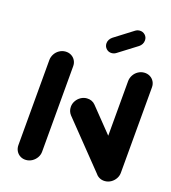

<svg xmlns="http://www.w3.org/2000/svg" viewBox="-105 -781 770 866"><g transform="rotate(15 280.0 -348.0)"><path d="M96.3 0Q81.1 0 69.1 -7.4Q57 -14.8 50.7 -27.6Q44.4 -40.4 45.6 -55.6L81.1 -463Q82.6 -478.1 91.1 -490.9Q99.6 -503.7 113 -511.1Q126.3 -518.5 141.5 -518.5Q156.7 -518.5 168.9 -511.1Q181.1 -503.7 187.4 -490.9Q193.7 -478.1 192.2 -463L156.7 -55.6Q155.6 -40.4 146.9 -27.6Q138.1 -14.8 124.8 -7.4Q111.5 0 96.3 0ZM229.3 -284.1Q230.4 -299.3 239.1 -312Q247.8 -324.8 261.1 -332.2Q274.4 -339.6 289.6 -339.6Q301.9 -339.6 312.2 -334.8Q322.6 -330 329.6 -321.1L517.8 -88.1L428.1 -14.1L240 -247Q227.8 -263 229.3 -284.1ZM464.1 0Q448.9 0 436.9 -7.4Q424.8 -14.8 418.5 -27.6Q412.2 -40.4 413.3 -55.6L448.9 -463Q450.4 -478.1 458.9 -490.9Q467.4 -503.7 480.7 -511.1Q494.1 -518.5 509.3 -518.5Q524.4 -518.5 536.7 -511.1Q548.9 -503.7 555.2 -490.9Q561.5 -478.1 560 -463L524.4 -55.6Q523.3 -40.4 514.6 -27.6Q505.9 -14.8 492.6 -7.4Q479.3 0 464.1 0ZM344.4 -565.6Q329.3 -565.6 319.3 -576.5Q309.3 -587.4 310.4 -602.6Q311.1 -611.9 316.3 -619.8Q321.5 -627.8 329.3 -633L419.6 -690Q429.3 -696.3 440.7 -696.3Q455.9 -696.3 466.1 -685.4Q476.3 -674.4 474.8 -659.3Q474.1 -650 469.1 -642Q464.1 -634.1 456.3 -628.9L365.6 -571.9Q355.9 -565.6 344.4 -565.6Z"/></g></svg>

Font: 26F Galaxy Sans Oblique
Style: Regular
Weight: 400
Italic angle: -5°
Designer: C₂₉H₂₅N₃O₅
Version: Version 1.200;FEAKit 1.0